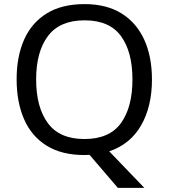

<svg xmlns="http://www.w3.org/2000/svg" viewBox="-20 -745 821 935"><path d="M720 -358Q720 -227 667.5 -135Q615 -43 512 -8L683 170H554L416 9Q410 9 403.5 9.5Q397 10 391 10Q280 10 206.5 -36Q133 -82 97 -165Q61 -248 61 -359Q61 -469 97 -551Q133 -633 206.5 -679Q280 -725 392 -725Q499 -725 572 -679.5Q645 -634 682.5 -551.5Q720 -469 720 -358ZM156 -358Q156 -223 213 -145.5Q270 -68 391 -68Q513 -68 569 -145.5Q625 -223 625 -358Q625 -493 569 -569.5Q513 -646 392 -646Q271 -646 213.5 -569.5Q156 -493 156 -358Z"/></svg>

Font: Noto Sans Lisu
Style: Regular
Weight: 400
Designer: Monotype Design Team. David Williams.
Foundry: Monotype Imaging Inc.
Version: Version 2.102